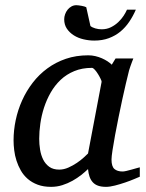

<svg xmlns="http://www.w3.org/2000/svg" viewBox="-20 -707 561 739"><path d="M371.1 -392.1Q371.6 -394.5 367.4 -403.3Q363.3 -412.1 357.4 -421.6Q351.6 -431.2 345 -438.5Q338.4 -445.8 334 -445.8Q295.9 -445.8 265.9 -433.3Q235.8 -420.9 213.4 -399.7Q190.9 -378.4 175 -350.6Q159.2 -322.8 149.4 -292.5Q139.6 -262.2 135.3 -231.4Q130.9 -200.7 130.9 -172.9Q130.9 -151.9 134.3 -130.9Q137.7 -109.9 146.2 -92.8Q154.8 -75.7 169.7 -64.9Q184.6 -54.2 208 -54.2Q225.6 -54.2 243.2 -62Q260.7 -69.8 275.9 -80.1Q291 -90.3 302.2 -100.6Q313.5 -110.8 318.8 -116.2ZM518.1 -26.9Q512.2 -24.4 496.6 -17.8Q481 -11.2 461.7 -4.6Q442.4 2 422.6 7.1Q402.8 12.2 388.2 12.2Q370.1 12.2 357.7 7.8Q345.2 3.4 337.2 -5.4Q329.1 -14.2 324.7 -26.9Q320.3 -39.6 318.8 -56.2Q307.6 -45.4 292.5 -33.4Q277.3 -21.5 259 -11.2Q240.7 -1 220 5.6Q199.2 12.2 176.8 12.2Q147.5 12.2 125.2 3.9Q103 -4.4 86.9 -18.3Q70.8 -32.2 60.3 -50.5Q49.8 -68.8 43.5 -88.6Q37.1 -108.4 34.7 -128.7Q32.2 -148.9 32.2 -167Q32.2 -205.6 40.5 -244.9Q48.8 -284.2 65.2 -320.6Q81.5 -356.9 106 -388.7Q130.4 -420.4 162.4 -443.8Q194.3 -467.3 233.6 -480.7Q272.9 -494.1 319.8 -494.1Q333.5 -494.1 346.9 -491Q360.4 -487.8 372.1 -482.7Q383.8 -477.5 393.6 -471.2Q403.3 -464.8 410.2 -458L424.8 -481.9H493.2Q490.7 -476.1 487.8 -468Q484.9 -460 481.9 -451.7Q479 -443.4 476.8 -436Q474.6 -428.7 474.1 -424.8Q470.7 -411.6 464.4 -385Q458 -358.4 450.9 -325.2Q443.8 -292 436.3 -255.6Q428.7 -219.2 422.9 -186.8Q417 -154.3 413.1 -129.2Q409.2 -104 409.2 -92.8Q409.2 -66.4 420.4 -56.6Q431.6 -46.9 452.1 -46.9Q457 -46.9 466.6 -49.1Q476.1 -51.3 486.3 -54.2Q496.6 -57.1 505.4 -59.6Q514.2 -62 518.1 -63ZM502.9 -669.9Q492.2 -645 477.5 -623.3Q462.9 -601.6 443.4 -585.4Q423.8 -569.3 398.9 -560.1Q374 -550.8 342.8 -550.8Q322.3 -550.8 301.5 -555.7Q280.8 -560.5 264.4 -570.8Q248 -581.1 237.5 -596.4Q227.1 -611.8 227.1 -632.8Q227.1 -642.1 230.5 -651.9Q233.9 -661.6 240 -669.4Q246.1 -677.2 254.9 -682.1Q263.7 -687 273.9 -687Q277.3 -687 282.7 -686.3Q288.1 -685.5 293.9 -684.6Q299.8 -683.6 304.7 -682.1Q309.6 -680.7 312 -679.2L328.1 -606.9Q335 -601.1 346.9 -597.7Q358.9 -594.2 371.1 -594.2Q391.1 -594.2 407.2 -602.3Q423.3 -610.4 435.5 -622.1Q447.8 -633.8 456.1 -646.7Q464.4 -659.7 468.8 -669.9Z"/></svg>

Font: Charis SIL
Style: Italic
Weight: 400
Italic angle: -11°
Foundry: SIL International
Version: Version 4.112